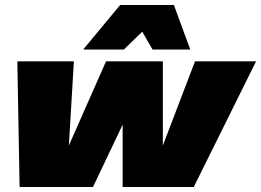

<svg xmlns="http://www.w3.org/2000/svg" viewBox="-20 -744 1039 764"><path d="M58 0 49 -500H274L254 -165L402 -500H628V-165L756 -500H999L751 0H468V-248L350 0ZM311 -547 458 -724H672L737 -547H587L546 -618L473 -547Z"/></svg>

Font: Work Sans Black
Style: Italic
Weight: 900
Italic angle: -13°
Designer: Wei Huang
Foundry: Wei Huang
Version: Version 2.009; ttfautohint (v1.8.3)